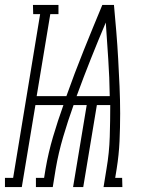

<svg xmlns="http://www.w3.org/2000/svg" viewBox="-59 -755 579 775"><path d="M-39 0V-37H-6L103 -698H75L74 -735H177V-698H144L89 -367H209Q242 -460 279 -552Q316 -644 354 -735H401Q406 -681 410.5 -626.5Q415 -572 418 -517Q421 -462 423.5 -407Q426 -352 426 -296.5Q426 -241 423.5 -185.5Q421 -130 412 -74L406 -37H434L435 0H359L371 -74Q382 -138 384 -202.5Q386 -267 386 -331H332L277 0H236L291 -331H238Q215 -267 196 -202.5Q177 -138 166 -74L154 0H86V-37H119L125 -74Q136 -138 155 -202.5Q174 -267 197 -331H84L29 0ZM250 -367H384Q383 -442 378 -516Q373 -590 368 -664Q337 -591 307.5 -517Q278 -443 251 -369Z"/></svg>

Font: Iosevka Curly Slab Extralight
Style: Italic
Weight: 200
Italic angle: -9°
Monospace: yes
Designer: Belleve Invis
Foundry: Belleve Invis
Version: Version 22.1.2; ttfautohint (v1.8.4)